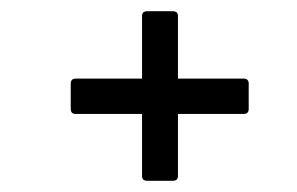

<svg xmlns="http://www.w3.org/2000/svg" viewBox="-20 -472 529 342"><path d="M242 -150Q233 -150 233 -159V-269H115Q106 -269 106 -278V-323Q106 -332 115 -332H233V-443Q233 -452 242 -452H288Q297 -452 297 -443V-332H414Q423 -332 423 -323V-278Q423 -269 414 -269H297V-159Q297 -150 288 -150Z"/></svg>

Font: Sofia Sans Condensed
Style: Italic
Weight: 400
Italic angle: -9°
Designer: Botio Nikoltchev, Ani Petrova
Foundry: lettersoup
Version: Version 4.101